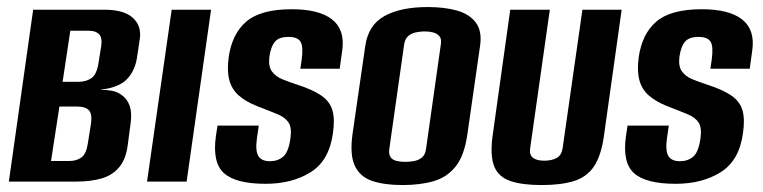

<svg xmlns="http://www.w3.org/2000/svg" viewBox="-20 -523 2198 553"><path d="M5.5 0 75.5 -495H281.2Q337.1 -495 362.6 -471.7Q388 -448.5 382.7 -411.3L374.4 -355.8Q371.1 -334.2 360.8 -315.5Q350.5 -296.9 335.4 -286.1Q324.9 -278.5 307.1 -272.5Q289.3 -266.5 273.3 -265.8L272.6 -264.4Q288.5 -264.4 304 -261.2Q319.6 -258 331.6 -248.4Q346.7 -237.4 353.4 -218.4Q360.1 -199.4 356.5 -170.2L347.8 -104.4Q342.5 -64.1 323.1 -41.1Q303.8 -18.1 272.4 -9Q241 0 199.5 0ZM127 -59.3H180Q199.9 -59.3 214.2 -69.3Q228.5 -79.4 233.1 -110.5L242.1 -167.1Q246 -193.8 236.4 -205Q226.8 -216.2 200.4 -216.2H151.1ZM160.3 -287.4H206.8Q227.5 -287.4 243.1 -297.8Q258.8 -308.3 263.8 -342.5L271.5 -390.2Q275.1 -414.3 265.4 -424.3Q255.7 -434.4 237.3 -434.4H182.5Z M403.5 0 474.5 -495H587.9L517.5 0Z M745 6.4Q659.7 6.4 625.4 -24Q591.2 -54.3 601.8 -130.8L606.5 -161.2H725.3L720 -124.7Q715 -89 724 -73.8Q732.9 -58.7 757.5 -58.7Q780 -58.7 795.4 -71.6Q810.7 -84.5 816.3 -123Q821 -154.8 811.3 -169.8Q801.7 -184.8 778.9 -194.2Q756.1 -203.7 718.8 -218Q687.1 -230.8 667.2 -248.5Q647.3 -266.3 640.4 -292.7Q633.5 -319 638.5 -357Q647.9 -425.2 689.3 -460.8Q730.8 -496.4 820.3 -496.4Q899.1 -496.4 936.5 -467Q973.8 -437.6 965.8 -378.8L958.4 -325H845L849 -351.9Q854 -388.8 845.7 -402.7Q837.3 -416.7 810.5 -416.7Q784.2 -416.7 772.4 -403.3Q760.5 -390 756 -360.4Q752.3 -332.3 763.1 -317.4Q773.9 -302.5 793.1 -294.8Q812.3 -287 833.2 -280.1Q880.3 -265.1 905.1 -248Q930 -231 937.4 -205.5Q944.9 -180 938.9 -139.4Q928.2 -60.5 874.8 -27.1Q821.4 6.4 745 6.4Z M1139.3 10Q1087 10 1051.9 -1.9Q1016.7 -13.9 1001.9 -45.7Q987 -77.5 995.4 -137.5L1032 -390.3Q1040.6 -450.8 1087.1 -476.7Q1133.7 -502.7 1212 -502.7Q1260.8 -502.7 1296.6 -492.5Q1332.5 -482.2 1350.7 -457.7Q1369 -433.2 1362.6 -390.3L1326.4 -138.1Q1318 -76.5 1293.3 -44.7Q1268.5 -12.9 1229.7 -1.4Q1190.9 10 1139.3 10ZM1147.1 -56.8Q1161 -56.8 1173.9 -59.4Q1186.7 -62 1195.9 -70Q1205 -78.1 1207 -93.5L1249.7 -395.1Q1252.3 -411.2 1245.5 -418.9Q1238.8 -426.6 1227.6 -429.6Q1216.4 -432.5 1203.1 -432.5Q1189.9 -432.5 1177 -429.6Q1164.2 -426.6 1155.4 -418.9Q1146.5 -411.2 1144 -395.1L1101.2 -93.5Q1099.3 -78.7 1104.7 -70.7Q1110.1 -62.6 1121.5 -59.7Q1132.9 -56.8 1147.1 -56.8Z M1540.2 10Q1483.9 10 1449.8 -1.7Q1415.7 -13.5 1403.5 -43.6Q1391.4 -73.8 1398.4 -129.1L1449.6 -495H1563.6L1507 -96.4Q1504 -77.3 1514.7 -68.8Q1525.4 -60.2 1547.7 -60.2Q1569 -60.2 1583.3 -68Q1597.5 -75.7 1600.5 -96.4L1657.5 -495H1770.5L1719.2 -129.8Q1711.2 -74.1 1690.7 -43.6Q1670.1 -13.1 1633.2 -1.6Q1596.2 10 1540.2 10Z M1926 6.4Q1840.7 6.4 1806.4 -24Q1772.2 -54.3 1782.8 -130.8L1787.5 -161.2H1906.3L1901 -124.7Q1896 -89 1905 -73.8Q1913.9 -58.7 1938.5 -58.7Q1961 -58.7 1976.4 -71.6Q1991.7 -84.5 1997.3 -123Q2002 -154.8 1992.3 -169.8Q1982.7 -184.8 1959.9 -194.2Q1937.1 -203.7 1899.8 -218Q1868.1 -230.8 1848.2 -248.5Q1828.3 -266.3 1821.4 -292.7Q1814.5 -319 1819.5 -357Q1828.9 -425.2 1870.3 -460.8Q1911.8 -496.4 2001.3 -496.4Q2080.1 -496.4 2117.5 -467Q2154.8 -437.6 2146.8 -378.8L2139.4 -325H2026L2030 -351.9Q2035 -388.8 2026.7 -402.7Q2018.3 -416.7 1991.5 -416.7Q1965.2 -416.7 1953.4 -403.3Q1941.5 -390 1937 -360.4Q1933.3 -332.3 1944.1 -317.4Q1954.9 -302.5 1974.1 -294.8Q1993.3 -287 2014.2 -280.1Q2061.3 -265.1 2086.1 -248Q2111 -231 2118.4 -205.5Q2125.9 -180 2119.9 -139.4Q2109.2 -60.5 2055.8 -27.1Q2002.4 6.4 1926 6.4Z"/></svg>

Font: Alumni Sans SC Thin
Style: Italic
Weight: 100
Italic angle: -8°
Designer: Robert E. Leuschke
Foundry: Robert E. Leuschke
Version: Version 1.016